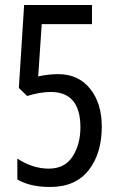

<svg xmlns="http://www.w3.org/2000/svg" viewBox="-20 -734 469 764"><path d="M132 -430 146 -638H346V-714H76L55 -384L88 -352Q139 -368 182 -368Q300 -368 300 -227Q300 -160 269 -111.5Q238 -63 174 -63Q110 -63 49 -103V-20Q99 10 180 10Q280 10 332.5 -56.5Q385 -123 385 -230Q385 -323 338.5 -381Q292 -439 211 -439Q174 -439 132 -430Z"/></svg>

Font: Noto Sans Arabic Condensed
Style: Regular
Weight: 400
Width: 3
Designer: Nadine Chahine
Foundry: Monotype Imaging Inc.
Version: 1.001